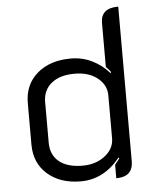

<svg xmlns="http://www.w3.org/2000/svg" viewBox="-52 -753 654 807"><g transform="rotate(-5 275.0 -350.0)"><path d="M63 -163V-338Q63 -416 117 -462.5Q171 -509 259 -509Q307 -509 348 -489Q389 -469 421 -433L423 -438Q414 -450 403 -461V-647Q403 -709 477 -709V-57Q477 9 406 9V-48L426 -73L423 -77Q354 9 257 9Q170 9 116.5 -38Q63 -85 63 -163ZM403 -160V-341Q403 -385 366 -414.5Q329 -444 269 -444Q207 -444 171.5 -415Q136 -386 136 -336V-165Q136 -113 171 -84.5Q206 -56 270 -56Q326 -56 364.5 -86Q403 -116 403 -160Z"/></g></svg>

Font: K2D Light
Style: Regular
Weight: 300
Designer: Katatrad Aksorn Co.,Ltd.
Foundry: Cadson Demak Co.,Ltd.
Version: Version 1.000; ttfautohint (v1.6)